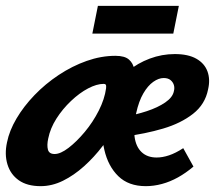

<svg xmlns="http://www.w3.org/2000/svg" viewBox="-23 -623 737 657"><path d="M116 14Q70 14 41.5 -6Q13 -26 2.5 -60.5Q-8 -95 1 -136Q9 -176 33.5 -217.5Q58 -259 95 -297.5Q132 -336 178 -366.5Q224 -397 273.5 -414.5Q323 -432 372 -432Q404 -432 418.5 -419Q433 -406 436 -386.5Q439 -367 437 -347Q433 -317 418 -279.5Q403 -242 380 -201.5Q357 -161 328 -123Q299 -85 264.5 -54Q230 -23 192.5 -4.5Q155 14 116 14ZM164 -96Q184 -96 211.5 -117Q239 -138 267 -171.5Q295 -205 315 -244.5Q335 -284 340 -321Q341 -330 339 -333Q337 -336 332 -336Q308 -336 278.5 -320.5Q249 -305 220 -277.5Q191 -250 170 -217Q149 -184 142 -149Q137 -126 141 -111Q145 -96 164 -96ZM476 14Q417 14 382 -20Q347 -54 334 -110.5Q321 -167 329 -231Q335 -276 357.5 -313.5Q380 -351 414 -379Q448 -407 489.5 -422.5Q531 -438 575 -438Q621 -438 649 -422Q677 -406 687 -378.5Q697 -351 689 -317Q679 -266 637.5 -233.5Q596 -201 535 -183Q474 -165 404 -156L399 -223Q441 -230 479 -242.5Q517 -255 542.5 -272.5Q568 -290 572 -311Q575 -322 572 -332Q569 -342 560.5 -349Q552 -356 537 -356Q520 -356 501.5 -343Q483 -330 467.5 -303.5Q452 -277 443 -236Q433 -189 437.5 -155Q442 -121 461.5 -102.5Q481 -84 513 -84Q533 -84 555.5 -91.5Q578 -99 604 -116L639 -53Q613 -31 586 -16Q559 -1 531 6.5Q503 14 476 14ZM293 -508 312 -603H589L570 -508Z"/></svg>

Font: Ysabeau ExtraBold
Style: Italic
Weight: 800
Italic angle: -12°
Designer: Christian Thalmann (Catharsis Fonts)
Version: Version 2.002